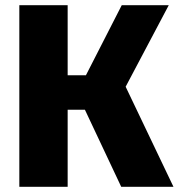

<svg xmlns="http://www.w3.org/2000/svg" viewBox="-20 -715 684 735"><path d="M626 -695 461 -383 644 0H444L305 -295H239V0H54V-695H239V-427H309L446 -695Z"/></svg>

Font: FiraGO ExtraBold
Style: Regular
Weight: 800
Designer: bBox Type
Foundry: bBox Type GmbH
Version: Version 1.001;PS 001.001;hotconv 1.0.88;makeotf.lib2.5.64775